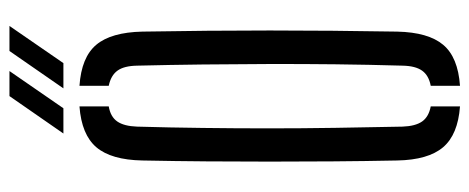

<svg xmlns="http://www.w3.org/2000/svg" viewBox="-316 -680 1002 410"><g transform="rotate(-90 185.0 -475.0)"><path d="M162.8 6.3Q102.4 1.8 75.5 -29.9Q48.6 -61.6 47.3 -127.8Q45.9 -197.9 45.4 -265.4Q44.9 -332.9 44.9 -399.9Q44.9 -466.9 45.4 -534.4Q45.9 -601.9 47.3 -672Q48.6 -738.5 75.5 -770.2Q102.4 -801.8 162.8 -806.3V-743.8Q140.6 -740 130.6 -725.6Q120.6 -711.2 119.6 -683.3Q117.6 -613.6 116.8 -543.3Q115.9 -472.9 115.9 -402.1Q115.9 -331.2 117 -259.9Q118 -188.6 119.6 -116.5Q120.6 -88.9 130.6 -74.6Q140.6 -60.4 162.8 -56.2ZM206.8 6.3V-56.2Q229 -60.4 239.1 -74.6Q249.3 -88.9 249.8 -116.5Q251.9 -188.6 252.7 -259.9Q253.5 -331.2 253.3 -402.1Q253.1 -472.9 252.3 -543.3Q251.5 -613.6 249.8 -683.3Q249.3 -711.2 239.1 -725.2Q228.9 -739.2 206.8 -743.8V-806.3Q267.9 -802.1 294.4 -770.4Q321 -738.7 322.5 -672Q323.7 -601.7 324.3 -534Q324.9 -466.3 324.9 -399.6Q324.9 -332.8 324.3 -265.3Q323.7 -197.9 322.5 -127.8Q321 -61.4 294.4 -29.7Q267.9 2 206.8 6.3ZM104.9 -840.6 184.8 -955.8H238.3L158.8 -840.6ZM201.3 -840.6 281.1 -955.8H334.6L255.2 -840.6Z"/></g></svg>

Font: Big Shoulders Stencil Display SC Thin
Style: Regular
Weight: 100
Designer: Patric King
Foundry: XO Type Co
Version: Version 2.001